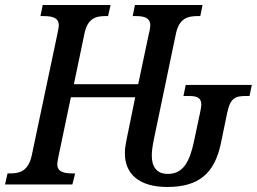

<svg xmlns="http://www.w3.org/2000/svg" viewBox="-39 -734 1022 764"><path d="M627 10C752 10 815 -44 840 -164L865 -285C878 -348 901 -352 942 -352H954L963 -396H700L691 -352H712C742 -352 762 -347 762 -318C762 -310 759 -295 757 -285L733 -172C716 -91 690 -42 629 -42C583 -42 565 -72 565 -115C565 -130 567 -149 574 -183L661 -600C674 -661 708 -670 747 -670H758L767 -714H498L489 -670H500C534 -670 559 -664 559 -633C559 -626 557 -612 554 -603L511 -399H255L297 -600C309 -661 343 -670 380 -670H391L401 -714H131L122 -670H133C169 -670 195 -664 195 -633C195 -626 192 -613 190 -602L87 -114C73 -53 39 -44 2 -44H-9L-19 0H249L260 -44H249C215 -44 189 -50 189 -81C189 -88 192 -102 194 -113L243 -347H499L467 -190C460 -156 458 -143 458 -126C457 -43 513 10 627 10Z"/></svg>

Font: Noto Serif Condensed Medium
Style: Italic
Weight: 500
Width: 3
Italic angle: -12°
Designer: Monotype Design Team
Foundry: Monotype Imaging Inc.
Version: Version 2.013